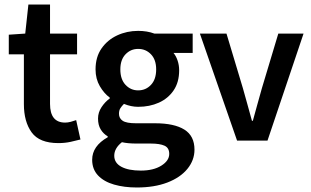

<svg xmlns="http://www.w3.org/2000/svg" viewBox="-20 -624 1379 852"><path d="M239 11Q155 11 120.5 -36.5Q86 -84 86 -162V-383H19V-470L92 -475L106 -604H202V-475H322V-383H202V-163Q202 -80 269 -80Q281 -80 294 -83.5Q307 -87 318 -91L337 -5Q318 0 293 5.5Q268 11 239 11Z M587 208Q531 208 486 195Q441 182 415 154.5Q389 127 389 85Q389 24 458 -15V-19Q439 -30 427 -49.5Q415 -69 415 -98Q415 -125 430.5 -148.5Q446 -172 467 -187V-191Q442 -209 423 -241.5Q404 -274 404 -316Q404 -371 430.5 -409Q457 -447 500 -467Q543 -487 593 -487Q633 -487 665 -475H835V-389H750Q761 -376 768 -355.5Q775 -335 775 -312Q775 -259 750.5 -223Q726 -187 685 -168.5Q644 -150 593 -150Q562 -150 530 -163Q520 -153 514 -143.5Q508 -134 508 -119Q508 -99 524.5 -88Q541 -77 584 -77H668Q753 -77 798 -49Q843 -21 843 40Q843 87 811.5 125.5Q780 164 722.5 186Q665 208 587 208ZM593 -223Q627 -223 650 -247.5Q673 -272 673 -316Q673 -359 650 -383Q627 -407 593 -407Q560 -407 537 -383Q514 -359 514 -316Q514 -272 537 -247.5Q560 -223 593 -223ZM605 133Q661 133 696 111Q731 89 731 59Q731 32 710 22.5Q689 13 649 13H586Q547 13 521 7Q487 34 487 67Q487 99 518.5 116Q550 133 605 133Z M1032 0 867 -475H985L1058 -232Q1068 -197 1078 -160.5Q1088 -124 1098 -88H1102Q1112 -124 1122 -160.5Q1132 -197 1142 -232L1215 -475H1327L1167 0Z"/></svg>

Font: Narnoor SemiBold
Style: Regular
Weight: 600
Designer: S. Sridhar Murthy
Foundry: SIL International
Version: Version 3.000